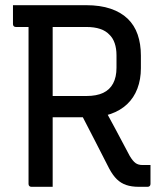

<svg xmlns="http://www.w3.org/2000/svg" viewBox="-20 -720 640 740"><path d="M369 -326Q398 -273 425 -222.5Q452 -172 480 -119Q492 -99 502.5 -91.5Q513 -84 529 -84Q535 -84 538.5 -84Q542 -84 546 -84H560Q560 -64 560 -47.5Q560 -31 560 -11Q560 -6 557 -3Q554 0 549 0Q542 0 532.5 0Q523 0 515 0Q487 0 466.5 -7Q446 -14 430.5 -29Q415 -44 401 -70Q373 -125 345 -179.5Q317 -234 289 -288ZM30 -700Q100 -700 171 -700Q242 -700 312 -700Q366 -700 406 -686.5Q446 -673 472 -648Q498 -623 510.5 -587Q523 -551 523 -506V-457Q523 -414 509.5 -378.5Q496 -343 470 -318.5Q444 -294 407 -281Q370 -268 323 -268Q286 -268 248.5 -268Q211 -268 173 -268L162 -261V-350Q200 -350 237.5 -350Q275 -350 313 -350Q352 -350 377.5 -362Q403 -374 416 -398.5Q429 -423 429 -459V-507Q429 -533 422 -553.5Q415 -574 401 -587Q388 -601 366 -608.5Q344 -616 313 -616Q268 -616 222.5 -616Q177 -616 132 -616Q87 -616 41 -616Q36 -616 33 -619Q30 -622 30 -627Q30 -646 30 -663.5Q30 -681 30 -700ZM183 0Q162 0 142 0Q122 0 101 0Q96 0 93 -3Q90 -6 90 -11Q90 -93 90 -173Q90 -253 90 -332.5Q90 -412 90 -492Q90 -572 90 -653H195L183 -635Q183 -589 183 -543.5Q183 -498 183 -453Q183 -394 183 -336.5Q183 -279 183 -220.5Q183 -162 183 -99Q183 -73 183 -48Q183 -23 183 0Z"/></svg>

Font: Recursive Monospace
Style: Regular
Weight: 400
Version: Version 1.047